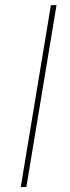

<svg xmlns="http://www.w3.org/2000/svg" viewBox="-20 -748 279 768"><path d="M206.1 -727.5 85.4 0H63L183.6 -727.5Z"/></svg>

Font: Inter 17pt Thin
Style: Italic
Weight: 250
Italic angle: -9.3988°
Version: Version 4.001;git-66647c0bb